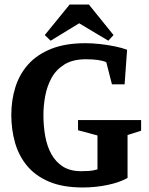

<svg xmlns="http://www.w3.org/2000/svg" viewBox="-20 -820 659 849"><path d="M346 9Q258 9 197.5 -16.5Q137 -42 100 -86.5Q63 -131 46.5 -189Q30 -247 30 -312Q30 -377 48 -434.5Q66 -492 105 -535.5Q144 -579 206.5 -604Q269 -629 358 -629Q390 -629 424.5 -625Q459 -621 490 -614.5Q521 -608 542 -600L531 -447H475L450 -545Q434 -552 411 -555Q388 -558 360 -558Q302 -558 265 -535Q228 -512 208 -475.5Q188 -439 180 -396Q172 -353 172 -312Q172 -263 180 -218Q188 -173 207.5 -138Q227 -103 259 -83Q291 -63 339 -63Q353 -63 372 -64Q391 -65 411 -71V-221L325 -244V-289H604V-242L544 -223V-33Q508 -13 455 -2Q402 9 346 9ZM204 -640 178 -665 288 -800H373L482 -665L459 -640L330 -717Z"/></svg>

Font: Manuale
Style: Bold
Weight: 700
Version: Version 1.002